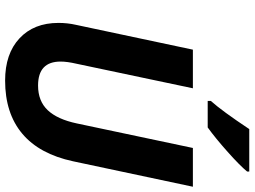

<svg xmlns="http://www.w3.org/2000/svg" viewBox="-140 -830 981 740"><g transform="rotate(90 350.0 -460.5)"><path d="M700.2 -713.9H550.8L456.1 -266.1C445.6 -216.6 428.7 -179.4 405.3 -154.5C381.8 -129.6 350.1 -117.2 310.1 -117.2C248.5 -117.2 217.8 -146.2 217.8 -204.1C217.8 -220.7 220.5 -241 226.1 -265.1L320.8 -713.9H171.9L76.2 -263.2C71.3 -241.7 68.8 -219.2 68.8 -195.8C68.8 -132.6 88.6 -82.6 128.2 -45.7C167.7 -8.7 222 9.8 291 9.8C375 9.8 443.2 -12.2 495.6 -56.2C548 -100.1 583.5 -165.4 602.1 -252ZM369.6 -783.2V-771H471.7C499.7 -791.2 531.2 -817 566.4 -848.4C601.6 -879.8 626.6 -904.6 641.6 -922.9V-931.2H478C431.5 -861.2 395.3 -811.8 369.6 -783.2Z"/></g></svg>

Font: OpenSans
Style: Bold Italic
Weight: 700
Italic angle: -12°
Foundry: Ascender Corporation
Version: Version 1.10; ttfautohint (v1.2) -l 8 -r 50 -G 200 -x 14 -D 